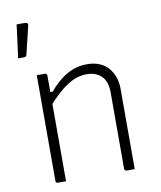

<svg xmlns="http://www.w3.org/2000/svg" viewBox="-87 -852 773 922"><g transform="rotate(-10 300.0 -391.5)"><path d="M495 0Q485 0 475.5 0Q466 0 456 0Q453 0 450.5 -1.5Q448 -3 446.5 -5Q445 -7 445 -11Q445 -73 445 -135Q445 -197 445 -259Q445 -321 445 -383Q445 -437 418 -463Q391 -489 346 -489Q322 -489 298.5 -481.5Q275 -474 251 -458.5Q227 -443 201.5 -419.5Q176 -396 147 -363V-435H172Q198 -466 226 -488.5Q254 -511 286.5 -523.5Q319 -536 356 -536Q391 -536 417 -525Q443 -514 460 -494Q477 -474 486 -448.5Q495 -423 495 -393Q495 -345 495 -297Q495 -249 495 -201.5Q495 -154 495 -106Q495 -79 495 -52.5Q495 -26 495 0ZM160 0Q154 0 147.5 0Q141 0 134.5 0Q128 0 121 0Q118 0 116 -0.5Q114 -1 112.5 -2.5Q111 -4 110.5 -6Q110 -8 110 -11Q110 -63 110 -115Q110 -167 110 -218.5Q110 -270 110 -322Q110 -374 110 -426Q110 -462 110 -488Q110 -514 110 -526Q117 -526 123.5 -526Q130 -526 136.5 -526Q143 -526 149 -526Q153 -526 155 -524.5Q157 -523 158.5 -521Q160 -519 160 -515Q160 -430 160 -344Q160 -258 160 -172Q160 -86 160 0ZM97 -783Q107 -783 110 -778.5Q113 -774 111 -768Q104 -737 99.5 -719.5Q95 -702 90.5 -683.5Q86 -665 78 -631Q77 -627 74 -624Q71 -621 63 -621Q53 -621 48 -621Q43 -621 36 -621Q41 -656 44 -681.5Q47 -707 50.5 -731Q54 -755 57 -783Q71 -783 78 -783Q85 -783 97 -783Z"/></g></svg>

Font: Recursive Monospace Light
Style: Regular
Weight: 300
Version: Version 1.047